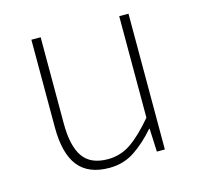

<svg xmlns="http://www.w3.org/2000/svg" viewBox="-85 -617 746 720"><g transform="rotate(-15 288.5 -257.0)"><path d="M255 13Q174 13 135 -36Q96 -85 96 -188V-527H132V-192Q132 -105 161.5 -62.5Q191 -20 258 -20Q307 -20 347.5 -47.5Q388 -75 437 -133V-527H473V0H442L438 -90H436Q396 -44 353 -15.5Q310 13 255 13Z"/></g></svg>

Font: Noto Sans KR Thin Thin
Style: Regular
Weight: 250
Version: Version 2.004-H2;hotconv 1.0.118;makeotfexe 2.5.65603